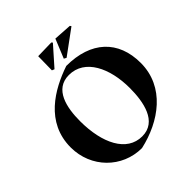

<svg xmlns="http://www.w3.org/2000/svg" viewBox="-234 -1066 1257 1257"><g transform="rotate(-45 394.0 -437.5)"><path d="M422 -36C279 -36 204 -190 204 -394C204 -520 233 -660 366 -660C514 -660 588 -501 588 -318C588 -190 560 -36 422 -36ZM755 -383C755 -591 623 -714 396 -714C235 -659 39 -548 39 -316C39 -128 184 17 366 17C568 -28 755 -161 755 -383ZM326 -753 442 -884 435 -892 311 -889 309 -760ZM435 -750 604 -874 598 -883 472 -891 418 -759Z"/></g></svg>

Font: Mazius Display
Style: Bold
Weight: 700
Designer: Alberto Casagrande & Collletttivo
Foundry: Collletttivo
Version: Version 2.000;Glyphs 3.2 (3221)